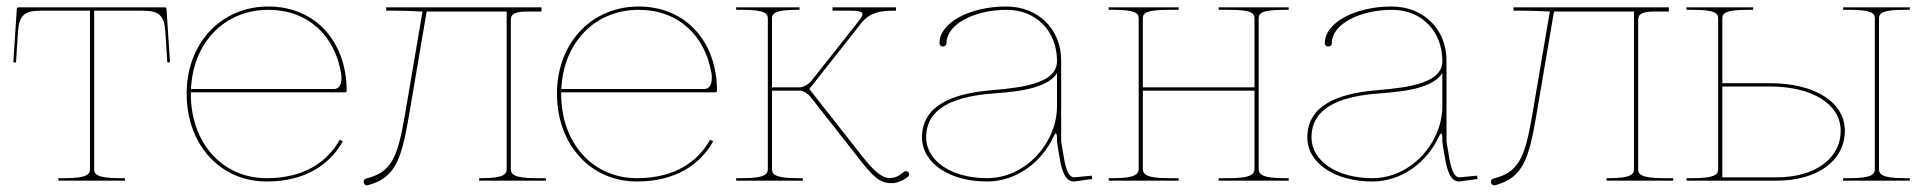

<svg xmlns="http://www.w3.org/2000/svg" viewBox="-20 -542 5774 576"><path d="M262.5 -35V-510H407.5C458 -510 472.5 -495 476 -447.5L482 -354.5L490 -355.5L479.5 -515.5C479.5 -519 476 -520 474.5 -520H35.5C34 -520 30.5 -519 30.5 -515.5L20 -355.5L28 -354.5L34 -447.5C37.5 -495 52 -510 102.5 -510H250V-35C250 -20.5 243.5 -7.5 175 -7.5H155V0H355V-7.5H337.5C269 -7.5 262.5 -20.5 262.5 -35Z M982 -275H553V-275.5C559.5 -415.5 654.5 -512.5 785 -512.5C904 -512.5 983.5 -435.5 1003 -324C1004 -319.5 1004.5 -314.5 1004.5 -309C1004.5 -292.5 999.5 -275 982 -275ZM552.5 -265H1015C1017 -265 1020 -266.5 1020 -270C1020 -415 928 -522.5 785 -522.5C647 -522.5 544.5 -418 540 -270.5V-260C540 -109.5 639.5 2.5 780 2.5C896 2.5 969.5 -48.5 1008.5 -118L999.5 -123C962 -56.5 893 -7.5 780 -7.5C646 -7.5 552.5 -114 552.5 -260Z M1604.5 -520H1138.5V-510H1157.5C1214.5 -510 1230.5 -507.5 1245 -507.5H1247.5L1193.5 -190C1172 -65.5 1152 -25 1079 -6.5C1076.5 -6 1073.5 -4 1072.5 -2.5C1069.5 1.5 1070.5 8.5 1075 12C1077.5 14 1080.5 14.5 1084 13.5C1167 -8.5 1184.5 -66.5 1206 -190L1260 -507.5H1500V-35C1500 -20.5 1493.5 -7.5 1425 -7.5H1417.5V0H1617.5V-7.5H1587.5C1519 -7.5 1512.5 -20.5 1512.5 -35V-482.5C1512.5 -501 1526.5 -507.5 1565 -507.5H1604.5Z M2093 -275H1664V-275.5C1670.5 -415.5 1765.5 -512.5 1896 -512.5C2015 -512.5 2094.5 -435.5 2114 -324C2115 -319.5 2115.5 -314.5 2115.5 -309C2115.5 -292.5 2110.5 -275 2093 -275ZM1663.5 -265H2126C2128 -265 2131 -266.5 2131 -270C2131 -415 2039 -522.5 1896 -522.5C1758 -522.5 1655.5 -418 1651 -270.5V-260C1651 -109.5 1750.5 2.5 1891 2.5C2007 2.5 2080.5 -48.5 2119.5 -118L2110.5 -123C2073 -56.5 2004 -7.5 1891 -7.5C1757 -7.5 1663.5 -114 1663.5 -260Z M2188.5 -520V-512.5H2208.5C2274.5 -512.5 2283.5 -501.5 2283.5 -486V-35C2283.5 -20.5 2277 -7.5 2208.5 -7.5H2188.5V0H2388.5V-7.5H2371C2302.5 -7.5 2296 -20.5 2296 -35V-270H2379.5C2390.5 -270 2405.5 -259.5 2411 -252L2557.5 -65.5C2597 -15 2617.5 7.5 2654.5 7.5C2672 7.5 2689.5 -0.5 2703 -11C2706 -13 2707.5 -16 2707.5 -19C2707.5 -24.5 2703 -28.5 2698 -28.5C2696 -28.5 2693 -27.5 2691 -26C2676.5 -14.5 2667 -8 2648 -8C2625.5 -8 2600 -31 2568 -71.5L2408 -275L2565 -474C2597.5 -515 2649.5 -509 2668 -510V-520H2477.5V-510H2529C2552 -510 2567.5 -507.5 2567.5 -500C2567.5 -496.5 2565.5 -490.5 2557 -480L2413.5 -298.5C2406.5 -290 2390.5 -280 2379.5 -280H2296V-486C2296 -501.5 2305 -512.5 2371 -512.5H2378.5V-520Z M3151 -323V-222.5C3151 -116.5 3059.5 -7.5 2941 -7.5C2835 -7.5 2758.5 -59 2758.5 -130C2758.5 -217.5 2840.5 -249.5 2941.5 -260C2996.5 -265.5 3117.5 -267.5 3151 -323ZM2999 -522.5C2888.5 -522.5 2798.5 -473.5 2798.5 -413C2798.5 -406.5 2802.5 -402.5 2809 -402.5C2815.5 -402.5 2819.5 -406.5 2819.5 -413C2819.5 -468 2900.5 -512.5 3000.5 -512.5C3089 -512.5 3150.5 -448 3151 -360.5V-357.5C3151 -352.5 3150 -347 3148.5 -341.5C3130 -281 3002.5 -276.5 2940.5 -270C2838.5 -259.5 2746 -226 2746 -130C2746 -53 2828 2.5 2941 2.5C3031 2.5 3105.5 -57 3140 -131C3143 -138 3145.5 -141.5 3147.5 -141.5C3149.5 -141.5 3151 -137 3151 -128V-117C3151 -113 3156.5 -83.5 3159 -68C3165.5 -27.5 3177 2.5 3201.5 2.5H3202L3256.5 -5L3255.5 -15L3202 -10C3188 -10.5 3178.5 -28 3171.5 -70L3163.5 -117.5V-360.5C3163.5 -454.5 3094.5 -522.5 2999 -522.5Z M3306 -520V-512.5H3321C3389.5 -512.5 3396 -501 3396 -486.5V-36C3396 -21.5 3389.5 -7.5 3321 -7.5H3306V0H3516V-7.5H3483.5C3415 -7.5 3408.5 -21.5 3408.5 -36V-270H3743.5V-36C3743.5 -21.5 3737 -7.5 3668.5 -7.5H3636V0H3846V-7.5H3831C3762.5 -7.5 3756 -21.5 3756 -36V-486.5C3756 -501 3762.5 -512.5 3831 -512.5H3846V-520H3636V-512.5H3668.5C3737 -512.5 3743.5 -501 3743.5 -486.5V-280H3408.5V-486.5C3408.5 -501 3415 -512.5 3483.5 -512.5H3516V-520Z M4307 -323V-222.5C4307 -116.5 4215.5 -7.5 4097 -7.5C3991 -7.5 3914.5 -59 3914.5 -130C3914.5 -217.5 3996.5 -249.5 4097.5 -260C4152.5 -265.5 4273.5 -267.5 4307 -323ZM4155 -522.5C4044.5 -522.5 3954.5 -473.5 3954.5 -413C3954.5 -406.5 3958.5 -402.5 3965 -402.5C3971.5 -402.5 3975.5 -406.5 3975.5 -413C3975.5 -468 4056.5 -512.5 4156.5 -512.5C4245 -512.5 4306.5 -448 4307 -360.5V-357.5C4307 -352.5 4306 -347 4304.5 -341.5C4286 -281 4158.5 -276.5 4096.5 -270C3994.5 -259.5 3902 -226 3902 -130C3902 -53 3984 2.5 4097 2.5C4187 2.5 4261.5 -57 4296 -131C4299 -138 4301.5 -141.5 4303.5 -141.5C4305.5 -141.5 4307 -137 4307 -128V-117C4307 -113 4312.5 -83.5 4315 -68C4321.5 -27.5 4333 2.5 4357.5 2.5H4358L4412.5 -5L4411.5 -15L4358 -10C4344 -10.5 4334.5 -28 4327.5 -70L4319.5 -117.5V-360.5C4319.5 -454.5 4250.5 -522.5 4155 -522.5Z M4986.5 -520H4520.5V-510H4539.5C4596.5 -510 4612.5 -507.5 4627 -507.5H4629.5L4575.5 -190C4554 -65.5 4534 -25 4461 -6.5C4458.5 -6 4455.5 -4 4454.5 -2.5C4451.5 1.5 4452.5 8.5 4457 12C4459.5 14 4462.5 14.5 4466 13.5C4549 -8.5 4566.5 -66.5 4588 -190L4642 -507.5H4882V-35C4882 -20.5 4875.5 -7.5 4807 -7.5H4799.5V0H4999.5V-7.5H4969.5C4901 -7.5 4894.5 -20.5 4894.5 -35V-482.5C4894.5 -501 4908.5 -507.5 4947 -507.5H4986.5Z M5709.5 0V-7.5H5692C5623.5 -7.5 5617 -20.5 5617 -35V-486.5C5617 -502 5626 -512.5 5692 -512.5H5709.5V-520H5509.5V-512.5H5529.5C5595.5 -512.5 5604.5 -502 5604.5 -486.5V-35C5604.5 -20.5 5598 -7.5 5529.5 -7.5H5509.5V0ZM5239.5 -520H5039.5V-512.5H5059.5C5125.5 -512.5 5134.5 -502 5134.5 -486.5V-35C5134.5 -20.5 5128 -7.5 5059.5 -7.5H5039.5V0H5309.5C5432.5 0 5514.5 -60 5514.5 -150C5514.5 -235.5 5424.5 -292.5 5289.5 -292.5H5147V-486.5C5147 -502 5156 -512.5 5222 -512.5H5239.5ZM5147 -282.5H5289.5C5417 -282.5 5502 -229.5 5502 -150C5502 -66 5425 -10 5309.5 -10H5147Z"/></svg>

Font: Znikomit
Style: Regular
Weight: 100
Designer: gluk
Foundry: gluk
Version: Version 0.55